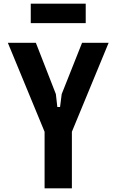

<svg xmlns="http://www.w3.org/2000/svg" viewBox="-20 -1035 640 1055"><path d="M177 -800 287 -518 295 -447H310L319 -518L431 -800H577L375 -311V0H225V-311L23 -800ZM149 -908V-1015H451V-908Z"/></svg>

Font: Martian Mono Condensed SemiBold
Style: Regular
Weight: 600
Width: 3
Designer: Roman Shamin
Foundry: Evil Martians
Version: Version 1.000